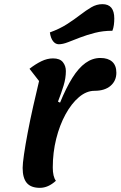

<svg xmlns="http://www.w3.org/2000/svg" viewBox="-20 -879 580 924"><path d="M172 25Q129 25 109 1.5Q89 -22 89 -71Q89 -91 95.5 -136Q102 -181 113.5 -241.5Q125 -302 139.5 -366.5Q154 -431 168 -489L122 -548Q150 -570 178.5 -584Q207 -598 235 -598Q268 -598 282.5 -580Q297 -562 297 -537Q297 -503 286 -467Q275 -431 259 -390L269 -385Q298 -456 328 -504Q358 -552 391.5 -576Q425 -600 463 -600Q500 -600 520 -582Q540 -564 540 -529Q540 -490 512 -466Q484 -442 435 -442Q396 -442 360 -411.5Q324 -381 295.5 -329Q267 -277 250.5 -211Q234 -145 234 -73Q234 -29 249 -9Q212 25 172 25ZM263 -666Q247 -666 235.5 -680.5Q224 -695 220 -723Q267 -740 302 -762.5Q337 -785 365.5 -807Q394 -829 419.5 -844Q445 -859 473 -859Q530 -859 530 -790Q530 -774 528 -759Q526 -744 521 -731Q476 -731 437 -721Q398 -711 365.5 -698.5Q333 -686 307.5 -676Q282 -666 263 -666Z"/></svg>

Font: Lemonada Medium
Style: Regular
Weight: 500
Designer: Mohamed Gaber (Arabic), Eduardo Tunni (Latin)
Foundry: Kief Type Foundry
Version: Version 4.004; ttfautohint (v1.8.2)